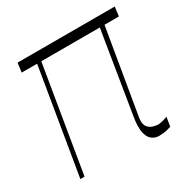

<svg xmlns="http://www.w3.org/2000/svg" viewBox="-131 -664 779 792"><g transform="rotate(-30 258.0 -268.0)"><path d="M515.6 -545.5 509.9 -501.4H441.4L373.6 -99.4Q369 -70 379.1 -56.1Q389.2 -42.3 403.8 -38.4Q418.3 -34.4 427.6 -34.1Q438.6 -34.4 452.4 -38.4Q466.3 -42.3 473 -45.5L465.9 -1.4Q462.4 -0.4 447.3 3.7Q432.2 7.8 407.7 8.5Q388.5 8.2 373.8 -3.2Q359 -14.6 353.5 -41.9Q348 -69.2 356.5 -117.9L419 -501.4H140.3L56.8 0H36.9L120.4 -501.4H46.9L52.6 -545.5Z"/></g></svg>

Font: Inter Thin  BETA
Style: Italic
Weight: 100
Italic angle: -9.39999°
Designer: Rasmus Andersson
Foundry: rsms
Version: Version 3.011;git-f93a4a705